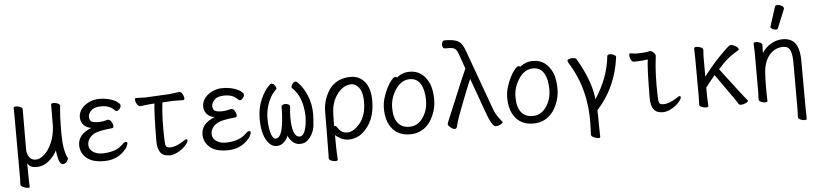

<svg xmlns="http://www.w3.org/2000/svg" viewBox="-50 -1067 6601 1551"><g transform="rotate(-5 3250.0 -291.5)"><path d="M138 173Q138 180 123.5 180Q109 180 87.5 170.5Q66 161 64 149V147Q67 98 66 60Q66 -405 65 -440L64 -474Q65 -484 85 -484Q101 -484 118.5 -476Q136 -468 136 -456Q135 -388 135 -193V-123Q137 -92 153 -69Q172 -42 205 -42Q240 -42 276 -74.5Q312 -107 337.5 -165.5Q363 -224 367 -301Q368 -318 368 -475Q368 -485 390 -485Q406 -485 423 -477.5Q440 -470 440 -458Q430 -383 430 -237Q430 -97 464 -34L465 -29Q465 -19 452.5 -3Q440 13 422 13Q397 13 386 -34Q375 -81 374 -103Q354 -59 308.5 -20.5Q263 18 205 18Q153 18 134 -19L135 68Q135 119 138 173Z M910 -39Q848 18 755.5 18Q663 18 616 -20.5Q569 -59 565 -119Q560 -214 675 -258Q634 -265 613 -289.5Q592 -314 590 -346.5Q588 -379 607.5 -410.5Q627 -442 668 -464Q709 -486 757 -486Q805 -486 844.5 -474.5Q884 -463 904.5 -447Q925 -431 926 -422Q927 -402 913.5 -389Q900 -376 892.5 -376Q885 -376 880 -380L870 -390Q834 -425 771 -425Q714 -425 688 -399.5Q662 -374 663.5 -346Q665 -318 682 -309Q699 -300 736.5 -300Q774 -300 811 -312H815Q830 -312 841.5 -293.5Q853 -275 854 -258.5Q855 -242 841 -241Q750 -232 713.5 -218.5Q677 -205 657 -178Q637 -151 639 -118.5Q641 -86 671.5 -65.5Q702 -45 746.5 -45Q791 -45 835.5 -57.5Q880 -70 916 -106Q930 -121 942 -121Q954 -121 954.5 -110.5Q955 -100 945 -81Q935 -62 910 -39Z M1287 18Q1234 18 1211.5 -13.5Q1189 -45 1189 -110Q1191 -343 1200 -410L1167 -408Q1149 -407 1122.5 -403Q1096 -399 1085 -398H1084Q1071 -398 1059.5 -415.5Q1048 -433 1046 -450Q1044 -467 1057 -467L1134 -465L1325 -475Q1346 -477 1370.5 -480.5Q1395 -484 1407 -485H1409Q1422 -485 1432.5 -467.5Q1443 -450 1444.5 -433.5Q1446 -417 1434 -417L1369 -418Q1359 -418 1349 -418Q1339 -418 1331 -417L1265 -413Q1249 -285 1255 -108Q1256 -69 1263.5 -57.5Q1271 -46 1297 -46Q1344 -46 1406 -87Q1423 -100 1432 -100Q1440 -100 1440 -89Q1440 -79 1427.5 -62Q1415 -45 1393 -26.5Q1371 -8 1341 5Q1311 18 1287 18Z M1910 -39Q1848 18 1755.5 18Q1663 18 1616 -20.5Q1569 -59 1565 -119Q1560 -214 1675 -258Q1634 -265 1613 -289.5Q1592 -314 1590 -346.5Q1588 -379 1607.5 -410.5Q1627 -442 1668 -464Q1709 -486 1757 -486Q1805 -486 1844.5 -474.5Q1884 -463 1904.5 -447Q1925 -431 1926 -422Q1927 -402 1913.5 -389Q1900 -376 1892.5 -376Q1885 -376 1880 -380L1870 -390Q1834 -425 1771 -425Q1714 -425 1688 -399.5Q1662 -374 1663.5 -346Q1665 -318 1682 -309Q1699 -300 1736.5 -300Q1774 -300 1811 -312H1815Q1830 -312 1841.5 -293.5Q1853 -275 1854 -258.5Q1855 -242 1841 -241Q1750 -232 1713.5 -218.5Q1677 -205 1657 -178Q1637 -151 1639 -118.5Q1641 -86 1671.5 -65.5Q1702 -45 1746.5 -45Q1791 -45 1835.5 -57.5Q1880 -70 1916 -106Q1930 -121 1942 -121Q1954 -121 1954.5 -110.5Q1955 -100 1945 -81Q1935 -62 1910 -39Z M2343 18Q2307 18 2280 -9.5Q2253 -37 2249 -59Q2241 -32 2215 -7Q2189 18 2154 18Q2119 18 2093 -11Q2036 -72 2036 -212Q2036 -298 2067 -369Q2095 -434 2135 -474Q2148 -487 2154 -487Q2170 -487 2181 -472Q2192 -457 2192 -446Q2192 -438 2186 -435Q2158 -409 2137 -368Q2099 -294 2099 -201L2100 -173Q2111 -42 2153 -42Q2202 -42 2216 -186Q2221 -235 2221 -279V-296Q2221 -302 2230 -308Q2239 -314 2253 -314Q2267 -314 2278.5 -307Q2290 -300 2290 -291Q2284 -246 2284 -206Q2284 -42 2346 -42Q2395 -42 2406 -173L2407 -201Q2407 -237 2398.5 -282.5Q2390 -328 2369.5 -368.5Q2349 -409 2320 -435Q2315 -438 2315 -446Q2315 -457 2325.5 -472Q2336 -487 2352 -487Q2358 -487 2371 -474Q2411 -434 2439 -369Q2470 -298 2470 -212Q2470 -191 2464.5 -126Q2459 -61 2413 -11Q2387 18 2343 18Z M2615 181Q2599 181 2581.5 173Q2564 165 2564 153Q2564 141 2565 115Q2566 89 2567 -53.5Q2568 -196 2568 -223Q2568 -318 2622 -401Q2683 -486 2798 -486Q2868 -486 2911.5 -432.5Q2955 -379 2955 -278Q2955 -111 2850 -23Q2800 17 2737 17Q2704 17 2672 0Q2640 -17 2631 -30Q2631 96 2633.5 125Q2636 154 2636 171Q2636 181 2615 181ZM2734 -41Q2781 -41 2834 -101Q2888 -167 2888 -276Q2888 -329 2875 -362Q2862 -395 2841 -410.5Q2820 -426 2798 -426Q2725 -426 2672 -344Q2647 -305 2637 -254Q2630 -210 2630 -103H2633Q2646 -103 2656 -86Q2684 -41 2734 -41Z M3236 18Q3144 18 3093.5 -43Q3043 -104 3043 -207Q3043 -251 3056 -294Q3069 -337 3087.5 -373Q3106 -409 3125 -431.5Q3144 -454 3155 -454Q3168 -454 3171 -448Q3215 -486 3277 -486Q3382 -486 3433 -374Q3454 -321 3454 -245Q3454 -150 3400 -67Q3339 18 3236 18ZM3236 -43Q3322 -43 3367 -141Q3388 -187 3388 -245Q3388 -329 3359 -377.5Q3330 -426 3271 -426Q3203 -426 3156.5 -356.5Q3110 -287 3110 -208Q3110 -125 3143 -84Q3176 -43 3236 -43Z M3931 13Q3915 13 3895 -22Q3878 -52 3859 -106L3758 -386Q3717 -289 3675.5 -180.5Q3634 -72 3628 -48Q3622 -24 3617.5 -9Q3613 6 3599 6Q3585 6 3566 -9.5Q3547 -25 3546 -34Q3545 -43 3553 -60Q3561 -77 3621.5 -224.5Q3682 -372 3727 -473L3687 -586Q3677 -617 3665.5 -630Q3654 -643 3636.5 -646Q3619 -649 3589 -649H3578Q3559 -649 3556 -674Q3555 -688 3560.5 -701Q3566 -714 3579 -714Q3638 -714 3669 -703.5Q3700 -693 3716 -670.5Q3732 -648 3745 -611L3917 -137Q3936 -83 3964 -49Q3979 -28 3987 -20Q3990 -19 3990 -15Q3989 -6 3969 3.5Q3949 13 3931 13Z M4236 18Q4144 18 4093.5 -43Q4043 -104 4043 -207Q4043 -251 4056 -294Q4069 -337 4087.5 -373Q4106 -409 4125 -431.5Q4144 -454 4155 -454Q4168 -454 4171 -448Q4215 -486 4277 -486Q4382 -486 4433 -374Q4454 -321 4454 -245Q4454 -150 4400 -67Q4339 18 4236 18ZM4236 -43Q4322 -43 4367 -141Q4388 -187 4388 -245Q4388 -329 4359 -377.5Q4330 -426 4271 -426Q4203 -426 4156.5 -356.5Q4110 -287 4110 -208Q4110 -125 4143 -84Q4176 -43 4236 -43Z M4764 174Q4764 181 4749.5 181Q4735 181 4713.5 171.5Q4692 162 4691 150V148Q4693 99 4694 63Q4701 -221 4563 -441L4554 -461Q4554 -471 4567 -476Q4580 -481 4595 -481Q4625 -481 4630 -466Q4733 -290 4751 -145Q4752 -139 4752 -134Q4861 -299 4878 -475Q4883 -486 4901 -486Q4917 -486 4933.5 -477Q4950 -468 4948 -458Q4916 -213 4760 -44Q4763 12 4762 71Q4762 120 4764 174Z M5287 18Q5234 18 5211.5 -13.5Q5189 -45 5189 -110Q5191 -356 5201 -417L5189 -416Q5150 -410 5124.5 -410Q5099 -410 5086 -409Q5074 -409 5064.5 -428Q5055 -447 5055 -462Q5055 -479 5064 -479Q5102 -473 5113 -473Q5184 -473 5224 -483Q5243 -483 5261 -459Q5271 -447 5267 -430Q5249 -297 5255 -108Q5256 -69 5263.5 -57.5Q5271 -46 5297 -46Q5344 -46 5406 -87Q5423 -100 5432 -100Q5440 -100 5440 -89Q5440 -79 5427.5 -62Q5415 -45 5393 -26.5Q5371 -8 5341 5Q5311 18 5287 18Z M5921 13Q5905 13 5900.5 4Q5896 -5 5883 -24L5865 -50Q5841 -86 5728 -244Q5689 -199 5652 -149Q5652 -60 5654 -46Q5656 -17 5656 0Q5656 10 5636 10Q5620 10 5601.5 2.5Q5583 -5 5583 -18L5585 -81Q5585 -378 5584 -398Q5582 -454 5582 -474Q5583 -484 5602 -484Q5618 -484 5636.5 -476.5Q5655 -469 5655 -456Q5655 -446 5652 -405Q5652 -309 5652 -238Q5733 -345 5815 -424Q5844 -454 5868 -472Q5873 -475 5882 -475Q5891 -475 5905 -468Q5939 -452 5940 -436Q5941 -431 5936 -428Q5916 -414 5894 -401.5Q5872 -389 5839 -360Q5813 -337 5768 -288Q5943 -56 5975 -20Q5978 -19 5978 -15Q5978 -6 5958.5 3.5Q5939 13 5921 13Z M6419 181Q6403 181 6386 173Q6369 165 6369 153Q6370 145 6370 125.5Q6370 106 6371 86V-293Q6371 -353 6356.5 -388Q6342 -423 6300 -423Q6231 -423 6185 -368Q6142 -313 6137 -229Q6133 -184 6133 -79Q6133 -56 6135 2Q6135 11 6115 11Q6099 11 6082 3Q6065 -5 6065 -17Q6065 -44 6067 -88V-395Q6064 -458 6064 -471Q6064 -481 6084 -481Q6100 -481 6117 -473Q6134 -465 6134 -453L6132 -386Q6155 -428 6202 -456.5Q6249 -485 6300 -485Q6383 -485 6414 -421Q6436 -374 6436 -297Q6436 71 6437 92Q6439 137 6439 172Q6439 181 6419 181ZM6270 -576Q6267 -567 6253.5 -567Q6240 -567 6225.5 -575Q6211 -583 6211 -589.5Q6211 -596 6212 -597L6262 -752Q6265 -764 6282.5 -764Q6300 -764 6316.5 -754.5Q6333 -745 6333 -732Q6333 -729 6332 -727Z"/></g></svg>

Font: LXGW WenKai Mono Lite
Style: Regular
Weight: 400
Monospace: yes
Designer: LXGW / Fontworks Inc.
Foundry: LXGW / Fontworks Inc.
Version: Version 1.520; June 14, 2025